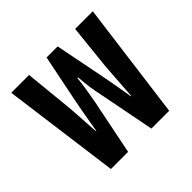

<svg xmlns="http://www.w3.org/2000/svg" viewBox="-139 -697 846 846"><g transform="rotate(-45 284.0 -274.0)"><path d="M103 0 30 -548H141L162 -338Q165 -311 167.5 -267.5Q170 -224 174 -164H176Q196 -283 208 -341L250 -548H319L360 -341Q366 -312 374 -268Q382 -224 392 -164H394Q398 -224 401 -267.5Q404 -311 406 -338L428 -548H538L466 0H355L305 -257Q298 -289 293.5 -318.5Q289 -348 286 -388H282Q278 -348 273 -320.5Q268 -293 262 -257L210 0Z"/></g></svg>

Font: Noto Sans Thai ExtCond SemBd
Style: Regular
Weight: 600
Width: 2
Designer: Monotype Design Team
Foundry: Monotype Imaging Inc.
Version: Version 2.002; ttfautohint (v1.8.4.7-5d5b)